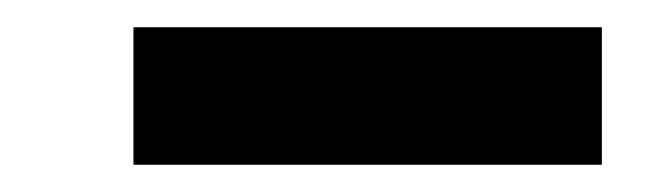

<svg xmlns="http://www.w3.org/2000/svg" viewBox="-20 -755 481 141"><path d="M78 -634V-735H422V-634Z"/></svg>

Font: Lexend Zetta
Style: Bold
Weight: 700
Designer: Bonnie Shaver-Troup, Thomas Jockin
Foundry: Lexend
Version: Version 1.007